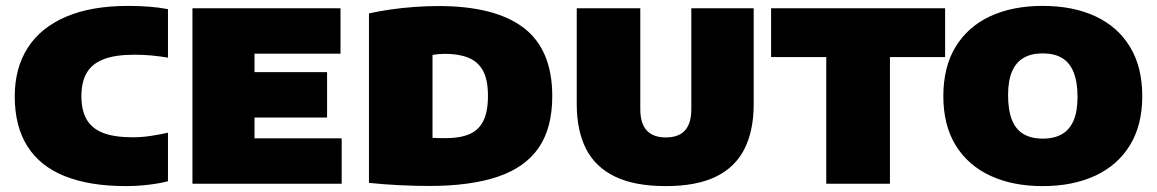

<svg xmlns="http://www.w3.org/2000/svg" viewBox="-20 -623 3923 651"><path d="M407.5 8Q283.5 8 199.5 -25.8Q115.5 -59.5 72.8 -127.2Q30 -195 30 -296Q30 -392 74 -460.8Q118 -529.5 203.8 -566.2Q289.5 -603 414.5 -603Q449 -603 483.8 -600.5Q518.5 -598 549.5 -592V-427.5Q523.5 -432 494.8 -434.8Q466 -437.5 435 -437.5Q371 -437.5 331.5 -422.2Q292 -407 274 -376Q256 -345 256 -297Q256 -249.5 273.5 -218.5Q291 -187.5 329.2 -172.5Q367.5 -157.5 430.5 -157.5Q460 -157.5 491.5 -162.2Q523 -167 549.5 -173V-8.5Q521 -1 482.5 3.5Q444 8 407.5 8Z M632.5 0V-595H1134.5V-441H843V-154H1138.5V0ZM757.5 -224.5V-378.5H1089V-224.5Z M1435.5 7.5Q1388 7.5 1332.5 4.8Q1277 2 1231 -3V-577.5Q1264.5 -585 1304.2 -590.8Q1344 -596.5 1385.8 -599.5Q1427.5 -602.5 1466.5 -602.5Q1659 -602.5 1755.8 -528.5Q1852.5 -454.5 1852.5 -297Q1852.5 -189.5 1806.8 -122.5Q1761 -55.5 1668.2 -24Q1575.5 7.5 1435.5 7.5ZM1491 -154.5Q1539.5 -154.5 1571.2 -168Q1603 -181.5 1618.8 -213Q1634.5 -244.5 1634.5 -298Q1634.5 -352 1617.8 -383Q1601 -414 1568.2 -427.2Q1535.5 -440.5 1488.5 -440.5Q1479 -440.5 1467.2 -439.5Q1455.5 -438.5 1446.5 -437V-155.5Q1460 -155 1471 -154.8Q1482 -154.5 1491 -154.5Z M2237.5 8Q2132.5 8 2065.8 -24Q1999 -56 1967.2 -118Q1935.5 -180 1935.5 -270.5V-595H2151V-253Q2151 -204 2173 -180.5Q2195 -157 2237.5 -157Q2280.5 -157 2302.2 -180.5Q2324 -204 2324 -253V-595H2535.5V-270.5Q2535.5 -180 2504.2 -118Q2473 -56 2407.2 -24Q2341.5 8 2237.5 8Z M2781.5 0V-429.5H2594.5V-595H3184.5V-429.5H2997.5V0Z M3515.5 8Q3413.5 8 3337.8 -27.2Q3262 -62.5 3220.2 -130.5Q3178.5 -198.5 3178.5 -297Q3178.5 -396 3220 -464.2Q3261.5 -532.5 3337.2 -567.8Q3413 -603 3515.5 -603Q3618 -603 3694 -567.8Q3770 -532.5 3811.5 -464Q3853 -395.5 3853 -297Q3853 -199 3811.5 -131Q3770 -63 3694 -27.5Q3618 8 3515.5 8ZM3515.5 -153Q3555 -153 3581.2 -168.5Q3607.5 -184 3620.5 -215.2Q3633.5 -246.5 3633.5 -294Q3633.5 -345 3620.2 -378Q3607 -411 3580.8 -426.5Q3554.5 -442 3515.5 -442Q3477 -442 3451 -427Q3425 -412 3411.5 -380.8Q3398 -349.5 3398 -301Q3398 -249.5 3411 -216.8Q3424 -184 3450.2 -168.5Q3476.5 -153 3515.5 -153Z"/></svg>

Font: Encode Sans SC Condensed Thin Black
Style: Regular
Weight: 900
Version: Version 3.002